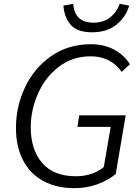

<svg xmlns="http://www.w3.org/2000/svg" viewBox="-20 -966 719 999"><path d="M63 -301Q63 -412 110.5 -512.5Q158 -613 247 -674.5Q336 -736 454 -736Q519 -736 571.5 -709Q624 -682 656 -632L613 -592Q556 -673 452 -673Q357 -673 286 -618.5Q215 -564 177.5 -478.5Q140 -393 140 -304Q140 -187 199.5 -118Q259 -49 375 -49Q420 -49 457 -62Q494 -75 520 -97L556 -306H383L392 -366H634L582 -60Q539 -26 484.5 -6.5Q430 13 367 13Q273 13 204.5 -24.5Q136 -62 99.5 -133Q63 -204 63 -301ZM310 -937 361 -946Q368 -848 467 -848Q518 -848 552.5 -875Q587 -902 603 -946L652 -937Q637 -880 587.5 -839Q538 -798 459 -798Q380 -798 347 -838Q314 -878 310 -937Z"/></svg>

Font: Nebula Sans Book
Style: Regular
Weight: 400
Italic angle: -9°
Designer: Paul D. Hunt for Adobe (as Source Sans)
Foundry: Nebula Entertainment & Broadcasting LLC
Version: Version 1.010